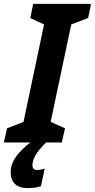

<svg xmlns="http://www.w3.org/2000/svg" viewBox="-60 -734 489 989"><path d="M-24 -73 61 -106 167 -608 96 -641 111 -714H409L394 -641L307 -608L201 -106L275 -73L258 0H-40ZM-5 155Q-5 112 21.5 74.5Q48 37 96 0H177Q138 39 122.5 66.5Q107 94 107 118Q107 129 113.5 135.5Q120 142 129 142Q144 142 170 135L151 225Q125 235 83 235Q39 235 17 213.5Q-5 192 -5 155Z"/></svg>

Font: Noto Sans Display Ex Bold Cond
Style: Italic
Weight: 800
Width: 3
Italic angle: -12°
Designer: Monotype Design team
Foundry: Monotype Imaging Inc.
Version: Version 1.000